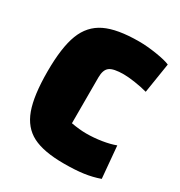

<svg xmlns="http://www.w3.org/2000/svg" viewBox="-157 -751 824 877"><g transform="rotate(30 255.0 -312.5)"><path d="M304 15Q198 15 139.5 -15Q81 -45 55.5 -115.5Q30 -186 30 -312Q30 -439 57 -509Q84 -579 147 -609.5Q210 -640 324 -640Q367 -640 417.5 -632Q468 -624 490 -614L465 -456Q436 -464 399.5 -469.5Q363 -475 339 -475Q285 -475 265 -460Q245 -445 245 -405V-163Q290 -155 324 -155Q365 -155 405.5 -161.5Q446 -168 475 -179L490 -11Q451 3 407.5 9Q364 15 304 15Z"/></g></svg>

Font: Changa Black
Style: Regular
Weight: 900
Designer: Eduardo Rodriguez Tunni
Foundry: Eduardo Rodriguez Tunni
Version: Version 2.001; ttfautohint (v1.5.10-5e6f)